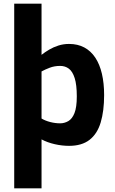

<svg xmlns="http://www.w3.org/2000/svg" viewBox="-20 -783 625 1040"><path d="M57 237V-763H205V-486Q224 -501 247 -514.5Q270 -528 297 -536.5Q324 -545 354 -545Q401 -545 436.5 -526Q472 -507 496 -471Q520 -435 532 -383.5Q544 -332 544 -268Q544 -182 525.5 -120Q507 -58 465 -25.5Q423 7 354 7Q316 7 276.5 -2Q237 -11 205 -28V237ZM306 -115Q329 -115 350 -127Q371 -139 383.5 -170.5Q396 -202 396 -261Q396 -324 384.5 -360Q373 -396 353 -411Q333 -426 306 -426Q275 -426 249 -416Q223 -406 205 -396V-141Q225 -129 252 -122Q279 -115 306 -115Z"/></svg>

Font: Exo Thin
Style: Bold
Weight: 700
Version: Version 2.000